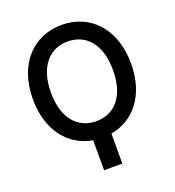

<svg xmlns="http://www.w3.org/2000/svg" viewBox="-163 -864 1088 1195"><g transform="rotate(-20 380.5 -267.0)"><path d="M705.6 -363.3C705.3 -597.3 567.1 -737.2 380.7 -737.2C193.5 -737.2 55 -597.3 55 -363.3C55 -155.5 164.4 -22 320.3 5V203.1H441.4V4.6C596.2 -22.4 705.3 -155.5 705.6 -363.3ZM174.7 -363.3C174.7 -540.5 263.8 -627.5 380.7 -627.5C497.5 -627.5 585.6 -541.2 585.9 -363.3C585.6 -185 497.5 -99.8 380.7 -99.8C264.2 -99.8 174.7 -185 174.7 -363.3Z"/></g></svg>

Font: Magic Ui Pro Semi Bold
Style: Regular
Weight: 600
Designer: Stefan Endress, Andreas Faust
Version: Version 1.000;FEAKit 1.0